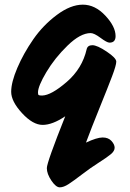

<svg xmlns="http://www.w3.org/2000/svg" viewBox="-20 -548 559 824"><path d="M349 64Q396 42 420.5 42Q445 42 458.5 57Q472 72 472 86Q472 100 456 113.5Q440 127 404.5 149.5Q369 172 332.5 200Q296 228 274.5 242Q253 256 236.5 256Q220 256 200.5 227Q181 198 181 173.5Q181 149 260 -49Q205 -12 163 -12Q121 -12 74.5 -62.5Q28 -113 28 -154Q28 -195 54.5 -257Q81 -319 123 -379.5Q165 -440 224 -484Q283 -528 335.5 -528Q388 -528 432 -481Q476 -434 476 -393Q476 -365 450 -365Q439 -365 411.5 -385.5Q384 -406 369 -406Q325 -406 270 -352.5Q215 -299 179 -238.5Q143 -178 143 -151Q143 -142 146 -140Q149 -138 161 -138Q200 -139 266.5 -196.5Q333 -254 352 -337Q356 -354 376.5 -354Q397 -354 438 -326.5Q479 -299 479 -283.5Q479 -268 461 -220.5Q443 -173 407.5 -85.5Q372 2 349 64Z"/></svg>

Font: Kalam
Style: Bold
Weight: 700
Version: Version 2.001;PS 1.0;hotconv 1.0.79;makeotf.lib2.5.61930; tt